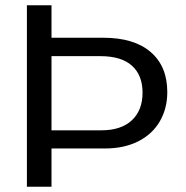

<svg xmlns="http://www.w3.org/2000/svg" viewBox="-20 -708 707 728"><path d="M614.3 -358.9C614.3 -424 593.3 -474.6 551.3 -510.7C509.3 -546.9 449.4 -564.9 371.6 -564.9H175.3V-688H82V0H175.3V-145H377.4C426.3 -145 468.5 -154.1 504.2 -172.1C539.8 -190.2 567.1 -215.4 585.9 -247.8C604.8 -280.2 614.3 -317.2 614.3 -358.9ZM520.5 -356.9C520.5 -312 506.9 -276.9 479.7 -251.7C452.6 -226.5 414.1 -213.9 364.3 -213.9H175.3V-495.1H360.4C413.7 -495.1 453.8 -483 480.5 -458.7C507.2 -434.5 520.5 -400.6 520.5 -356.9Z"/></svg>

Font: Arimo
Style: Regular
Weight: 400
Designer: Steve Matteson
Foundry: Monotype Imaging Inc.
Version: Version 1.32